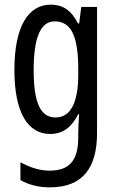

<svg xmlns="http://www.w3.org/2000/svg" viewBox="-20 -567 502 827"><path d="M199 -547C101 -547 42 -452 42 -266C42 -85 98 10 196 10C250 10 288 -18 317 -75H321C318 -43 317 -13 317 9V25C317 129 275 168 193 168C153 168 113 156 68 132V209C107 230 146 240 195 240C337 240 398 155 398 6V-537H330L321 -466H316C287 -523 250 -547 199 -547ZM216 -475C286 -475 317 -412 317 -270V-245C317 -123 283 -61 219 -61C155 -61 125 -123 125 -265C125 -402 153 -475 216 -475Z"/></svg>

Font: Noto Sans Arabic ExtCond
Style: Regular
Weight: 400
Width: 2
Designer: Monotype Design Team, Nadine Chahine, Nizar Qandah and Khaled Hosny
Foundry: Monotype Imaging Inc.
Version: Version 2.012